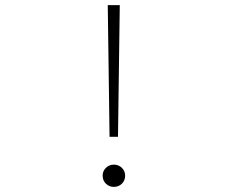

<svg xmlns="http://www.w3.org/2000/svg" viewBox="-20 -720 890 751"><path d="M408.5 -185 401.5 -700H448.5L441.5 -185ZM381.5 -33Q381.5 -51 394.2 -63.5Q407 -76 425.5 -76Q444 -76 456.8 -63.5Q469.5 -51 469.5 -33Q469.5 -14 456.8 -1.5Q444 11 425.5 11Q407 11 394.2 -1.5Q381.5 -14 381.5 -33Z"/></svg>

Font: League Mono Wide Thin
Style: Regular
Weight: 100
Width: 8
Designer: Tyler Finck
Foundry: The League of Moveable Type / Tyler Finck
Version: Version 2.210